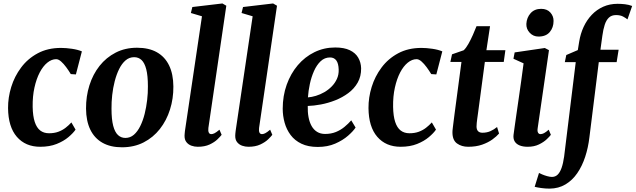

<svg xmlns="http://www.w3.org/2000/svg" viewBox="-20 -837 3668 1108"><path d="M212 10Q127 10 77.2 -47.5Q27.5 -105 26.5 -213Q26 -274 44.8 -335Q63.5 -396 101.8 -447.2Q140 -498.5 197.8 -529.5Q255.5 -560.5 332 -560.5Q361 -560.5 395 -555.5Q429 -550.5 452.5 -540.5L418 -407.5L388.5 -409.5Q376.5 -429.5 362 -449.2Q347.5 -469 332.5 -482.2Q317.5 -495.5 304 -495.5Q278 -495.5 253.2 -475.5Q228.5 -455.5 209.2 -418.8Q190 -382 178.8 -331.5Q167.5 -281 168.5 -220Q169.5 -167 180.5 -133.5Q191.5 -100 212 -84Q232.5 -68 263 -68Q293 -68 316.2 -76.5Q339.5 -85 358 -99.2Q376.5 -113.5 392 -130.5L416 -89Q402.5 -69 375 -45.8Q347.5 -22.5 306.8 -6.2Q266 10 212 10Z M771 -561.5Q839 -561.5 885.2 -535.5Q931.5 -509.5 955.8 -459.5Q980 -409.5 980.5 -338Q981 -268 961 -204.8Q941 -141.5 902.5 -92.5Q864 -43.5 808.8 -15.2Q753.5 13 684 13Q617.5 13 571.2 -13.2Q525 -39.5 501 -89.2Q477 -139 476.5 -210Q476 -281 496 -344.5Q516 -408 554.5 -456.8Q593 -505.5 647.8 -533.5Q702.5 -561.5 771 -561.5ZM754 -507Q726 -507 704.5 -488.5Q683 -470 667.5 -438.5Q652 -407 642 -368.2Q632 -329.5 627.5 -288.5Q623 -247.5 623.5 -210Q623.5 -148.5 633.2 -111.2Q643 -74 661 -57.5Q679 -41 703.5 -41Q731.5 -41 752.8 -59.5Q774 -78 789.5 -109.5Q805 -141 814.8 -180Q824.5 -219 829.2 -260Q834 -301 833.5 -339Q833.5 -400.5 824 -437.2Q814.5 -474 797 -490.5Q779.5 -507 754 -507Z M1182.5 -98.5Q1180.5 -81.5 1184.8 -72.2Q1189 -63 1199.5 -63Q1207.5 -63 1217.8 -68Q1228 -73 1246.5 -88.5L1259 -59Q1252 -49.5 1235 -33Q1218 -16.5 1189.8 -3.2Q1161.5 10 1121.5 10Q1102.5 10 1084.8 3.8Q1067 -2.5 1055.8 -16.8Q1044.5 -31 1045 -54.5Q1045 -59.5 1045.8 -66.5Q1046.5 -73.5 1047.2 -80.8Q1048 -88 1049 -93L1145.5 -743L1081.5 -762L1090 -796.5L1263.5 -817L1286 -804Z M1475 -98.5Q1473 -81.5 1477.2 -72.2Q1481.5 -63 1492 -63Q1500 -63 1510.2 -68Q1520.5 -73 1539 -88.5L1551.5 -59Q1544.5 -49.5 1527.5 -33Q1510.5 -16.5 1482.2 -3.2Q1454 10 1414 10Q1395 10 1377.2 3.8Q1359.5 -2.5 1348.2 -16.8Q1337 -31 1337.5 -54.5Q1337.5 -59.5 1338.2 -66.5Q1339 -73.5 1339.8 -80.8Q1340.5 -88 1341.5 -93L1438 -743L1374 -762L1382.5 -796.5L1556 -817L1578.5 -804Z M2032 -101Q2018.5 -80 1988.5 -53.8Q1958.5 -27.5 1914.5 -8.2Q1870.5 11 1813.5 11Q1758.5 11 1719.8 -7.5Q1681 -26 1657.2 -57.8Q1633.5 -89.5 1622.5 -129Q1611.5 -168.5 1611.5 -209.5Q1611.5 -284 1634.5 -348.2Q1657.5 -412.5 1698.5 -460.8Q1739.5 -509 1794.8 -536Q1850 -563 1914.5 -563Q1966 -563 1998.8 -547.2Q2031.5 -531.5 2047.2 -504.2Q2063 -477 2064 -443Q2064.5 -396 2044.2 -360.5Q2024 -325 1990 -299.8Q1956 -274.5 1914.8 -258.2Q1873.5 -242 1832 -234.2Q1790.5 -226.5 1756 -225.5Q1755 -190.5 1760.5 -161Q1766 -131.5 1778.2 -109.8Q1790.5 -88 1810 -76Q1829.5 -64 1856 -64Q1890.5 -64 1918.2 -75.2Q1946 -86.5 1968 -104.8Q1990 -123 2007 -142.5ZM1884.5 -505.5Q1853.5 -505.5 1830.5 -483.8Q1807.5 -462 1792 -427Q1776.5 -392 1768 -352Q1759.5 -312 1757 -275Q1778.5 -276.5 1803.2 -284Q1828 -291.5 1851.5 -305Q1875 -318.5 1894 -337.8Q1913 -357 1924.2 -381.5Q1935.5 -406 1934.5 -435.5Q1933.5 -471 1920.8 -488.2Q1908 -505.5 1884.5 -505.5Z M2292 10Q2207 10 2157.2 -47.5Q2107.5 -105 2106.5 -213Q2106 -274 2124.8 -335Q2143.5 -396 2181.8 -447.2Q2220 -498.5 2277.8 -529.5Q2335.5 -560.5 2412 -560.5Q2441 -560.5 2475 -555.5Q2509 -550.5 2532.5 -540.5L2498 -407.5L2468.5 -409.5Q2456.5 -429.5 2442 -449.2Q2427.5 -469 2412.5 -482.2Q2397.5 -495.5 2384 -495.5Q2358 -495.5 2333.2 -475.5Q2308.5 -455.5 2289.2 -418.8Q2270 -382 2258.8 -331.5Q2247.5 -281 2248.5 -220Q2249.5 -167 2260.5 -133.5Q2271.5 -100 2292 -84Q2312.5 -68 2343 -68Q2373 -68 2396.2 -76.5Q2419.5 -85 2438 -99.2Q2456.5 -113.5 2472 -130.5L2496 -89Q2482.5 -69 2455 -45.8Q2427.5 -22.5 2386.8 -6.2Q2346 10 2292 10Z M2738.5 -183.5Q2736 -166 2734.2 -152.5Q2732.5 -139 2731.2 -128Q2730 -117 2730 -107Q2730 -89 2738.8 -80Q2747.5 -71 2764 -71Q2789.5 -71 2810.2 -80.2Q2831 -89.5 2848.5 -104L2860 -66.5Q2846 -50 2821.5 -32.2Q2797 -14.5 2762.2 -2.2Q2727.5 10 2681.5 10Q2644 10 2617.2 -9.2Q2590.5 -28.5 2591 -75Q2591 -79 2591.5 -85.2Q2592 -91.5 2593.5 -103Q2595 -114.5 2597.2 -132.8Q2599.5 -151 2603 -178.5L2643 -479.5H2579L2588.5 -523.5L2656 -547Q2669 -559 2682.8 -583.2Q2696.5 -607.5 2708.8 -635.2Q2721 -663 2730 -686H2808L2787 -547.5H2896.5L2887 -479.5H2778Z M3025 10Q2997.5 10 2978.2 2Q2959 -6 2950 -21.2Q2941 -36.5 2943.5 -58.5Q2946 -78 2950.5 -109.5Q2955 -141 2960.8 -181.8Q2966.5 -222.5 2973.5 -269.5Q2980.5 -316.5 2987.5 -367.8Q2994.5 -419 3001.5 -471.5L2943 -498L2950 -534.5L3124 -560L3148 -547.5L3083 -98.5Q3080 -80.5 3084.8 -71.8Q3089.5 -63 3099 -63Q3108.5 -63 3119.2 -68.5Q3130 -74 3146.5 -88.5L3159 -59Q3152.5 -50 3135.2 -33.5Q3118 -17 3090.2 -3.5Q3062.5 10 3025 10ZM3087.5 -626Q3057.5 -626 3037 -647.8Q3016.5 -669.5 3017.5 -699Q3019.5 -735.5 3042 -760.8Q3064.5 -786 3103 -786Q3137 -786 3156 -764.8Q3175 -743.5 3174.5 -716Q3174.5 -678 3152.5 -652Q3130.5 -626 3087.5 -626Z M3322.5 -597.5Q3330 -643 3348.2 -682.2Q3366.5 -721.5 3395 -751.5Q3423.5 -781.5 3461 -798.2Q3498.5 -815 3544 -815Q3565 -815 3586.8 -812.5Q3608.5 -810 3628 -802.5L3601 -725Q3591.5 -733 3575.5 -741.5Q3559.5 -750 3535 -750Q3509.5 -750 3494 -735.5Q3478.5 -721 3469.8 -694.2Q3461 -667.5 3456 -630L3445 -550H3550L3538.5 -478.5H3435.5L3381.5 -45.5Q3374.5 14.5 3357 68Q3339.5 121.5 3311.2 162.5Q3283 203.5 3243.2 227.2Q3203.5 251 3152 251.5Q3127 251.5 3102.8 248Q3078.5 244.5 3065.5 241L3090.5 161Q3094.5 163.5 3108 169.2Q3121.5 175 3137.5 179.5Q3153.5 184 3165 184Q3184.5 184 3198 171Q3211.5 158 3220.8 131.8Q3230 105.5 3235.5 66.5L3302.5 -478.5H3239.5L3248 -519.5L3314.5 -548Z"/></svg>

Font: Merriweather 36pt
Style: Bold Italic
Weight: 700
Italic angle: -7.8°
Version: Version 2.101